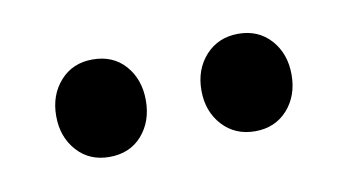

<svg xmlns="http://www.w3.org/2000/svg" viewBox="-30 -630 343 194"><g transform="rotate(-10 142.0 -533.0)"><path d="M71 -483Q50.5 -483 37.8 -497.2Q25 -511.5 25 -533Q25 -554.5 37.8 -568.8Q50.5 -583 71 -583Q92 -583 104.5 -568.8Q117 -554.5 117 -533Q117 -511.5 104.5 -497.2Q92 -483 71 -483ZM220.5 -483Q200 -483 187 -497.2Q174 -511.5 174 -533Q174 -554.5 187 -568.8Q200 -583 220.5 -583Q241 -583 253.8 -568.8Q266.5 -554.5 266.5 -533Q266.5 -511.5 253.8 -497.2Q241 -483 220.5 -483Z"/></g></svg>

Font: Fraunces 144pt S000
Style: Regular
Weight: 400
Version: Version 1.000; ttfautohint (v1.8.3)